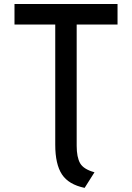

<svg xmlns="http://www.w3.org/2000/svg" viewBox="-20 -720 656 954"><path d="M400.5 213.5Q321 197 287.8 146.5Q254.5 96 254.5 -1V-598H52V-700H564V-598H361V4Q361 61 378 91Q395 121 449.5 136Z"/></svg>

Font: Overpass Mono SemiBold
Style: Regular
Weight: 600
Monospace: yes
Designer: Delve Withrington, Dave Bailey
Foundry: Delve Fonts LLC
Version: Version 4.000